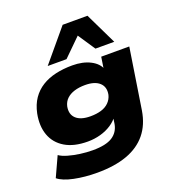

<svg xmlns="http://www.w3.org/2000/svg" viewBox="-167 -905 1123 1228"><g transform="rotate(-20 394.5 -291.5)"><path d="M285 191Q200 191 128 176Q56 161 22 133L84 -2Q105 13 141.5 23.5Q178 34 221.5 40Q265 46 307 46Q396 46 440 18Q484 -10 494 -64L501 -113H510Q491 -84 457.5 -62Q424 -40 382.5 -28.5Q341 -17 296 -17Q202 -17 142 -53Q82 -89 59 -152Q36 -215 52 -297Q64 -354 91.5 -394Q119 -434 160 -459.5Q201 -485 253.5 -497Q306 -509 367 -509Q439 -509 489.5 -483Q540 -457 555 -414L548 -413L561 -498H752L688 -86Q673 7 622.5 68.5Q572 130 487.5 160.5Q403 191 285 191ZM367 -163Q408 -163 440 -172.5Q472 -182 493 -203Q514 -224 521 -253Q531 -304 499 -333.5Q467 -363 401 -363Q360 -363 328 -353Q296 -343 275.5 -323.5Q255 -304 248 -274Q238 -222 269.5 -192.5Q301 -163 367 -163ZM219 -559 399 -774H568L672 -559H544L466 -676L347 -559Z"/></g></svg>

Font: Nunito Sans 10pt Expanded Black
Style: Italic
Weight: 900
Width: 7
Italic angle: -9°
Designer: Vernon Adams
Foundry: Vernon Adams
Version: Version 3.101;gftools[0.9.27]